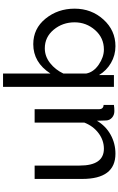

<svg xmlns="http://www.w3.org/2000/svg" viewBox="222 -992 780 1264"><g transform="rotate(-90 612.0 -360.0)"><path d="M66 -209V-522H154V-226Q154 -66 265 -66Q320 -66 367 -101Q414 -136 437 -195V-522H525V-100Q525 -69 553 -68V0Q533 3 513 3Q487 3 469.5 -12.5Q452 -28 451 -51L449 -112Q415 -54 357.5 -22Q300 10 232 10Q66 10 66 -209Z M750 -98V0H672V-730H760V-418Q833 -531 953 -531Q1056 -531 1121.5 -450Q1187 -369 1187 -259Q1187 -148 1115.5 -69Q1044 10 940 10Q880 10 829.5 -19.5Q779 -49 750 -98ZM1097 -259Q1097 -338 1048.5 -396.5Q1000 -455 926 -455Q873 -455 829 -420.5Q785 -386 760 -333V-182Q769 -134 818.5 -100Q868 -66 918 -66Q995 -66 1046 -124Q1097 -182 1097 -259Z"/></g></svg>

Font: Raleway-v4020 Medium
Style: Regular
Weight: 500
Designer: Matt McInerney, Pablo Impallari, Rodrigo Fuenzalida
Foundry: Matt McInerney, Pablo Impallari, Rodrigo Fuenzalida
Version: Version 4.020;PS 004.020;hotconv 1.0.88;makeotf.lib2.5.64775